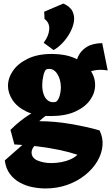

<svg xmlns="http://www.w3.org/2000/svg" viewBox="-20 -810 631 1082"><path d="M236 252Q200 252 162.5 244.5Q125 237 92 219Q59 201 36 170.5Q13 140 7 94L164 -44L260 -51Q225 -32 202.5 -14.5Q180 3 169 18.5Q158 34 158 49Q158 80 191.5 94.5Q225 109 270 109Q298 109 326.5 103.5Q355 98 378.5 87.5Q402 77 416 62Q372 47 314.5 35Q257 23 192.5 15Q128 7 61 4L39 -78Q65 -104 91 -125Q117 -146 145.5 -164Q174 -182 206 -197L273 -180Q252 -168 234 -154.5Q216 -141 201 -127Q245 -127 289.5 -123Q334 -119 377.5 -111.5Q421 -104 462.5 -95Q504 -86 541 -75Q562 -33 557.5 12.5Q553 58 527.5 100.5Q502 143 458.5 177.5Q415 212 358.5 232Q302 252 236 252ZM266 -156Q182 -156 129 -181.5Q76 -207 50.5 -246.5Q25 -286 25 -326Q25 -370 53 -411Q81 -452 136.5 -479Q192 -506 272 -506Q347 -506 402 -482Q457 -458 486.5 -418Q516 -378 516 -331Q516 -286 487.5 -246Q459 -206 403.5 -181Q348 -156 266 -156ZM295 -236Q308 -244 315.5 -268Q323 -292 323 -320Q323 -340 317.5 -360Q312 -380 301.5 -395.5Q291 -411 276 -418Q261 -425 241 -419Q231 -412 224.5 -384.5Q218 -357 218 -329Q218 -302 226 -278.5Q234 -255 251.5 -242.5Q269 -230 295 -236ZM413 -352Q404 -385 404.5 -421.5Q405 -458 420 -491Q435 -524 468 -545Q501 -566 556 -567L587 -413Q496 -429 435 -375ZM282 -528 226 -569Q255 -607 257.5 -644.5Q260 -682 231 -703L229 -744L337 -790Q376 -773 389 -745Q402 -717 396 -685Q390 -653 372 -621.5Q354 -590 329.5 -565Q305 -540 282 -528Z"/></svg>

Font: Eczar ExtraBold
Style: Regular
Weight: 800
Designer: Vaibhav Singh
Foundry: Rosetta Type Foundry
Version: Version 2.000